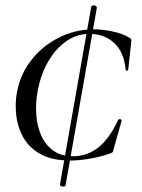

<svg xmlns="http://www.w3.org/2000/svg" viewBox="-20 -590 532 720"><path d="M205 101 322 -564Q323 -571 333.5 -569.5Q344 -568 343 -560L226 104Q225 111 214.5 109.5Q204 108 205 101ZM332 -480Q364 -480 402 -472Q440 -464 463 -450Q470 -446 471.5 -443Q473 -440 472 -432L461 -330Q460 -325 455.5 -325Q451 -325 451 -330Q445 -395 408 -429Q371 -463 315 -463Q268 -463 228 -435Q188 -407 160 -358Q132 -309 121 -247Q113 -204 116 -160.5Q119 -117 134.5 -82Q150 -47 179.5 -25.5Q209 -4 254 -4Q306 -4 347.5 -36Q389 -68 423 -140Q425 -144 431 -143Q437 -142 436 -137L406 -31Q405 -24 403 -20.5Q401 -17 392 -14Q350 0 311.5 6Q273 12 244 12Q175 12 132 -12Q89 -36 67.5 -74.5Q46 -113 41 -157Q36 -201 43 -241Q55 -310 96.5 -363.5Q138 -417 200 -448.5Q262 -480 332 -480Z"/></svg>

Font: Cormorant Garamond Light Medium
Style: Italic
Weight: 500
Italic angle: -10°
Version: Version 4.001